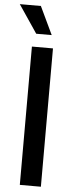

<svg xmlns="http://www.w3.org/2000/svg" viewBox="-69 -975 393 1006"><g transform="rotate(5 127.5 -471.5)"><path d="M186.5 -727.5V0H75.7V-727.5ZM92.3 -796.4 -6.8 -943.4H104L173.8 -796.4Z"/></g></svg>

Font: Inter 20pt Medium
Style: Regular
Weight: 500
Version: Version 4.001;git-66647c0bb